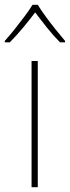

<svg xmlns="http://www.w3.org/2000/svg" viewBox="-42 -783 292 803"><path d="M116 0H90V-528H116ZM116 -763Q128 -743 148 -715.5Q168 -688 190 -660.5Q212 -633 230 -612V-606H209Q181 -634 153.5 -668.5Q126 -703 105 -731Q84 -703 55.5 -668.5Q27 -634 -1 -606H-22V-612Q-3 -633 19 -660.5Q41 -688 61.5 -715.5Q82 -743 94 -763Z"/></svg>

Font: Noto Sans Devanagari Thin
Style: Regular
Weight: 100
Designer: Jelle Bosma - Monotype Design Team
Foundry: Monotype Imaging Inc.
Version: Version 2.004; ttfautohint (v1.8.4.7-5d5b)